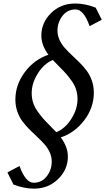

<svg xmlns="http://www.w3.org/2000/svg" viewBox="-20 -804 608 1109"><path d="M174.3 251.5Q221.7 251.5 250.2 214.1Q278.8 176.8 278.8 128.9Q278.8 101.6 267.3 76.2Q255.9 50.8 237.3 29.8Q218.8 8.8 196.3 -12Q173.8 -32.7 151.4 -55.2Q128.9 -77.6 110.4 -102.1Q91.8 -126.5 80.3 -159.2Q68.8 -191.9 68.8 -228.5Q68.8 -314.9 123.5 -387.7Q178.2 -460.4 259.8 -487.8Q218.8 -542 218.8 -598.6Q218.8 -673.3 274.9 -728.5Q331.1 -783.7 414.1 -783.7Q472.2 -783.7 532.7 -759.8L567.9 -689.9L497.6 -652.8Q463.9 -749.5 416.5 -749.5Q369.1 -749.5 340.6 -711.9Q312 -674.3 312 -627Q312 -599.6 323.5 -574.2Q335 -548.8 353.5 -527.8Q372.1 -506.8 394.5 -486.1Q417 -465.3 439.5 -442.9Q461.9 -420.4 480.5 -395.8Q499 -371.1 510.5 -338.4Q522 -305.7 522 -269Q522 -182.6 467.3 -110.1Q412.6 -37.6 331.1 -10.3Q372.1 44.9 372.1 100.6Q372.1 175.3 315.4 230.5Q258.8 285.6 176.3 285.6Q118.2 285.6 57.6 261.7L22.9 191.9L92.8 154.8Q127.4 251.5 174.3 251.5ZM427.7 -231.9Q427.7 -260.3 419.7 -286.1Q411.6 -312 394.3 -336.2Q377 -360.4 362.8 -376.7Q348.6 -393.1 322.5 -418.9Q296.4 -444.8 285.2 -457.5Q234.9 -437 199 -380.6Q163.1 -324.2 163.1 -266.1Q163.1 -237.3 171.1 -211.7Q179.2 -186 196.5 -161.6Q213.9 -137.2 227.8 -121.1Q241.7 -105 267.8 -78.9Q293.9 -52.7 305.2 -40.5Q356 -61 391.8 -117.2Q427.7 -173.3 427.7 -231.9Z"/></svg>

Font: Flanker
Style: Italic
Weight: 400
Italic angle: -12°
Designer: Flanker
Version: Version 2.027